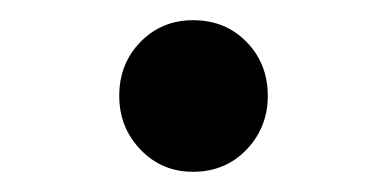

<svg xmlns="http://www.w3.org/2000/svg" viewBox="-20 -675 368 190"><path d="M98 -580Q98 -612 119 -633.5Q140 -655 171 -655Q203 -655 224 -633.5Q245 -612 245 -580Q245 -549 224 -527Q203 -505 171 -505Q140 -505 119 -527Q98 -549 98 -580Z"/></svg>

Font: Noto Sans Devanagari UI
Style: Bold
Weight: 700
Designer: Jelle Bosma - Monotype Design Team
Foundry: Monotype Imaging Inc.
Version: Version 2.004; ttfautohint (v1.8.4.7-5d5b)